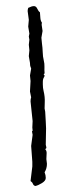

<svg xmlns="http://www.w3.org/2000/svg" viewBox="-20 -663 250 641"><path d="M134.8 -131.8 136.7 -116.2Q136.7 -100.6 128.9 -87.9Q132.8 -78.1 132.8 -68.8Q132.8 -59.6 120.1 -51.8Q107.4 -43.9 97.7 -42Q91.8 -43.9 89.8 -49.3Q87.9 -54.7 82 -58.6L87.9 -107.4Q87.9 -115.2 87.9 -123L84 -175.8L88.9 -212.9L86.9 -223.6Q86.9 -225.6 87.9 -225.6Q88.9 -225.6 88.9 -227.5L87.9 -237.3L88.9 -258.8L82 -324.2Q82 -333 84 -337.9L80.1 -357.4L82 -392.6L80.1 -411.1L84 -433.6Q84 -435.5 82 -439.5Q80.1 -443.4 80.1 -453.1L76.2 -475.6L78.1 -495.1L76.2 -513.7L78.1 -530.3L76.2 -541L78.1 -550.8L74.2 -574.2L76.2 -596.7L72.3 -626Q72.3 -630.9 74.2 -636.7Q85.9 -642.6 93.3 -642.6Q100.6 -642.6 104.5 -633.8Q108.4 -625 113.3 -622.1Q114.3 -614.3 114.7 -604Q115.2 -593.8 120.1 -586.9Q119.1 -585 119.1 -580.1L122.1 -559.6L118.2 -537.1L120.1 -517.6Q122.1 -503.9 122.6 -488.8Q123 -473.6 126 -461.9Q128.9 -450.2 128.4 -439.5Q127.9 -428.7 128.9 -418Q126 -416 126 -414.1L128.9 -411.1Q128.9 -408.2 127 -405.3Q123 -399.4 123 -389.6V-380.9Q123 -369.1 125.5 -359.4Q127.9 -349.6 128.9 -339.8Q129.9 -330.1 129.4 -320.3Q128.9 -310.5 128.9 -300.8L130.9 -290L132.8 -256.8L133.8 -234.4L132.8 -179.7L134.8 -170.9Q134.8 -167 130.9 -165Q135.7 -160.2 135.7 -152.3Z"/></svg>

Font: Mountains of Christmas
Style: Regular
Weight: 400
Designer: Crystal Kluge
Foundry: Font Diner, Inc DBA Tart Workshop
Version: Version 1.003